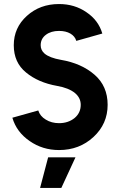

<svg xmlns="http://www.w3.org/2000/svg" viewBox="-20 -732 595 952"><path d="M178.7 200H284L354.3 48H218.7ZM272.7 -712Q178 -712 113.3 -653.3Q48.3 -594.7 48.3 -507.7Q48.3 -422 109 -372.7Q169 -322.7 263.3 -306Q320.7 -296 351.7 -270.7Q380.3 -246.7 380.3 -212.3Q380.3 -172.3 349.7 -146.7Q318 -121.3 272.7 -121.3Q235.3 -121.3 207 -139Q178.7 -155.7 169.7 -184.3L41.3 -148.3Q62 -77.3 127 -32.7Q191 12 272.7 12Q373.7 12 443.7 -53Q513.7 -117.7 513.7 -212.3Q513.7 -305 449 -361.3Q384 -418 282 -435.3Q225.7 -445.3 201 -466.3Q181.7 -483 181.7 -507.7Q181.7 -540 207.3 -559.3Q232.7 -578.7 272.7 -578.7Q306 -578.7 328.7 -565.7Q351.7 -552.3 358.3 -529.3L487.3 -565.7Q468.3 -631.3 408.7 -671.3Q350 -712 272.7 -712Z"/></svg>

Font: Unageo Variable
Style: Regular
Weight: 300
Designer: Richard Sepsi
Foundry: Richard Sepsi
Version: Version 2.200